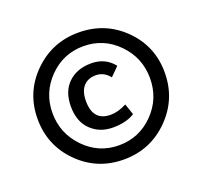

<svg xmlns="http://www.w3.org/2000/svg" viewBox="-99 -719 810 767"><g transform="rotate(-20 305.5 -335.5)"><path d="M113.5 -144.5C165.8 -92.2 229.7 -66 305 -66C380.3 -66 444.3 -92.5 497 -145.5C549.7 -198.5 576 -262.5 576 -337.5C576 -412.5 549.8 -475.8 497.5 -527.5C445.2 -579.2 381.3 -605 306 -605C230.7 -605 166.7 -578.8 114 -526.5C61.3 -474.2 35 -410.5 35 -335.5C35 -260.5 61.2 -196.8 113.5 -144.5ZM159.5 -485.5C199.8 -526.5 248.7 -547 306 -547C363.3 -547 412.2 -526.3 452.5 -485C492.8 -443.7 513 -394 513 -336C513 -278 492.8 -228.5 452.5 -187.5C412.2 -146.5 363.3 -126 306 -126C248.7 -126 199.8 -146.8 159.5 -188.5C119.2 -230.2 99 -279.8 99 -337.5C99 -395.2 119.2 -444.5 159.5 -485.5ZM177 -337C177 -294.3 189.3 -261 214 -237C238.7 -213 269.8 -201 307.5 -201C345.2 -201 376 -208.7 400 -224L384 -271C360 -258.3 337.3 -252 316 -252C266 -252 241 -280.3 241 -337C241 -364.3 247.3 -385.2 260 -399.5C272.7 -413.8 290.3 -421 313 -421C335.7 -421 355 -411 371 -391L407 -427C383.7 -457 351.8 -472 311.5 -472C271.2 -472 238.7 -460.2 214 -436.5C189.3 -412.8 177 -379.7 177 -337Z"/></g></svg>

Font: Telex Regular
Style: Regular
Weight: 400
Designer: Andres Torresi
Foundry: Andres Torresi
Version: Version 1.001